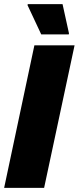

<svg xmlns="http://www.w3.org/2000/svg" viewBox="-30 -907 380 927"><path d="M-10 0 136 -688H330L183 0ZM169 -741 103 -882 104 -887H272L303 -746L302 -741Z"/></svg>

Font: Saira SemiCondensed Black
Style: Italic
Weight: 900
Width: 4
Italic angle: -12°
Designer: Hector Gatti with collaboration of the Omnibus-Type team
Foundry: Omnibus-Type
Version: Version 1.101